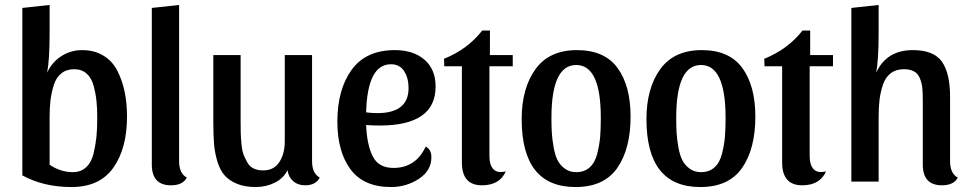

<svg xmlns="http://www.w3.org/2000/svg" viewBox="-20 -732 3914 774"><path d="M180 -599Q180 -490 170 -439Q189 -481 227 -505.5Q265 -530 311 -530Q360 -530 396.5 -508Q433 -486 453 -447Q473 -408 482.5 -362Q492 -316 492 -262Q492 -134 437 -56Q382 22 268 22Q156 22 70 -25V-700L180 -712ZM180 -68Q224 -38 274 -38Q306 -38 327.5 -58Q349 -78 357.5 -114.5Q366 -151 369 -182.5Q372 -214 372 -257Q372 -295 369 -324.5Q366 -354 357.5 -386Q349 -418 329 -435.5Q309 -453 279 -453Q248 -453 227 -436Q206 -419 196.5 -388Q187 -357 183.5 -327.5Q180 -298 180 -260Z M702 -712V-82Q702 -33 733 -16Q717 15 669 15Q592 15 592 -69V-700Z M1238 -82Q1238 -33 1269 -16Q1253 15 1210 15Q1181 15 1162 -1.5Q1143 -18 1139 -46Q1123 -13 1087.5 4.5Q1052 22 1011 22Q967 22 935.5 9Q904 -4 885.5 -25Q867 -46 856.5 -80.5Q846 -115 843 -150.5Q840 -186 840 -236V-510H950V-241Q950 -211 950.5 -194.5Q951 -178 953.5 -151Q956 -124 962 -108.5Q968 -93 977.5 -76.5Q987 -60 1003 -52.5Q1019 -45 1041 -45Q1084 -45 1106 -78.5Q1128 -112 1128 -162V-510H1238Z M1696 -141Q1719 -130 1719 -98Q1719 -44 1668.5 -11Q1618 22 1556 22Q1446 22 1393 -49.5Q1340 -121 1340 -242Q1340 -371 1397.5 -450.5Q1455 -530 1572 -530Q1646 -530 1691 -491.5Q1736 -453 1736 -383Q1736 -226 1511 -226Q1482 -226 1456 -228Q1459 -149 1482.5 -102Q1506 -55 1566 -55Q1656 -55 1696 -141ZM1556 -473Q1461 -473 1456 -279Q1480 -276 1501 -276Q1627 -276 1627 -377Q1627 -418 1609 -445.5Q1591 -473 1556 -473Z M1771 -465 1770 -495Q1866 -534 1924 -609H1955V-510H2047V-465H1953V-101Q1953 -68 1968.5 -50.5Q1984 -33 2019 -41Q1994 15 1923 15Q1842 15 1842 -77V-465Z M2306 -530Q2417 -530 2469.5 -458Q2522 -386 2522 -262Q2522 -132 2468.5 -55Q2415 22 2300 22Q2083 22 2083 -252Q2083 -376 2138.5 -453Q2194 -530 2306 -530ZM2303 -38Q2336 -38 2357.5 -57.5Q2379 -77 2388 -114Q2397 -151 2399.5 -182Q2402 -213 2402 -257Q2402 -470 2303 -470Q2203 -470 2203 -257Q2203 -222 2204.5 -197Q2206 -172 2211.5 -140Q2217 -108 2227 -87.5Q2237 -67 2256.5 -52.5Q2276 -38 2303 -38Z M2809 -530Q2920 -530 2972.5 -458Q3025 -386 3025 -262Q3025 -132 2971.5 -55Q2918 22 2803 22Q2586 22 2586 -252Q2586 -376 2641.5 -453Q2697 -530 2809 -530ZM2806 -38Q2839 -38 2860.5 -57.5Q2882 -77 2891 -114Q2900 -151 2902.5 -182Q2905 -213 2905 -257Q2905 -470 2806 -470Q2706 -470 2706 -257Q2706 -222 2707.5 -197Q2709 -172 2714.5 -140Q2720 -108 2730 -87.5Q2740 -67 2759.5 -52.5Q2779 -38 2806 -38Z M3062 -465 3061 -495Q3157 -534 3215 -609H3246V-510H3338V-465H3244V-101Q3244 -68 3259.5 -50.5Q3275 -33 3310 -41Q3285 15 3214 15Q3133 15 3133 -77V-465Z M3522 -599Q3522 -490 3512 -439Q3554 -530 3660 -530Q3744 -530 3777 -483.5Q3810 -437 3810 -342V-82Q3810 -33 3841 -16Q3825 15 3777 15Q3700 15 3700 -69V-328Q3700 -359 3698 -378Q3696 -397 3688.5 -416Q3681 -435 3665 -444Q3649 -453 3624 -453Q3592 -453 3570.5 -436.5Q3549 -420 3539 -389.5Q3529 -359 3525.5 -329Q3522 -299 3522 -260V0H3412V-700L3522 -712Z"/></svg>

Font: Sansita
Style: Regular
Weight: 400
Designer: Pablo Cosgaya
Foundry: Omnibus-Type
Version: Version 1.006;hotconv 1.0.109;makeotfexe 2.5.65596